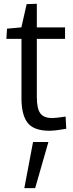

<svg xmlns="http://www.w3.org/2000/svg" viewBox="-20 -680 387 1013"><path d="M108.4 312.5 154.3 69.3H235.4L165.5 312.5ZM240.7 9.8Q161.6 9.8 128.4 -28.8Q95.2 -67.4 93.3 -153.3V-475.1H13.7L17.1 -528.8L92.8 -535.6L120.6 -658.2L174.3 -660.2V-535.6H323.2V-475.1H174.3V-168Q174.3 -106.9 192.9 -82Q211.4 -57.1 256.3 -57.1Q272.5 -57.1 326.2 -64.9L329.6 -0.5Q271.5 9.8 240.7 9.8Z"/></svg>

Font: Oxygen
Style: Regular
Weight: 400
Designer: Vernon Adams
Foundry: Vernon Adams
Version: Version Release 0.2.3 webfont; ttfautohint (v0.93.3-1d66) -l